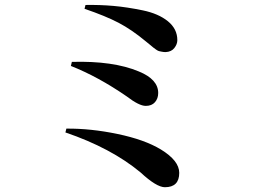

<svg xmlns="http://www.w3.org/2000/svg" viewBox="-20 -742 1040 784"><path d="M329.1 -721.7Q388.7 -722.7 443.8 -717.8Q499 -712.9 563 -699.7Q627 -686.5 665.5 -655.3Q704.1 -624 704.1 -578.1Q704.1 -561.5 691.9 -545.9Q679.7 -530.3 656.2 -529.3Q648.4 -529.3 641.1 -530.8Q633.8 -532.2 629.4 -533.2Q625 -534.2 617.2 -539.6Q609.4 -544.9 606 -547.9Q602.5 -550.8 591.3 -560.1Q580.1 -569.3 575.2 -573.2Q517.6 -621.1 464.4 -648.9Q411.1 -676.8 325.2 -706.1ZM269.5 -472.7 273.4 -489.3Q442.4 -494.1 546.9 -450.2Q626 -418 626 -362.3Q626 -339.8 612.8 -324.7Q599.6 -309.6 575.2 -309.6Q547.9 -309.6 497.1 -348.6Q380.9 -428.7 269.5 -472.7ZM247.1 -201.2 251 -216.8Q350.6 -217.8 460.4 -194.8Q570.3 -171.9 636.7 -131.8Q711.9 -85.9 711.9 -36.1Q711.9 22.5 653.3 22.5Q619.1 22.5 553.7 -38.1Q433.6 -137.7 247.1 -201.2Z"/></svg>

Font: GenRyuMin TW TTF Bold
Style: Regular
Weight: 700
Version: Version 1.300